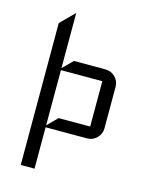

<svg xmlns="http://www.w3.org/2000/svg" viewBox="-118 -656 736 941"><g transform="rotate(15 250.0 -185.0)"><path d="M430 -70Q430 -41 409.5 -20.5Q389 0 360 0H150V210H80V-510L150 -580V-300L200 -350H360Q389 -350 409.5 -329.5Q430 -309 430 -280ZM360 -60V-290H150V-10L200 -60Z"/></g></svg>

Font: Iceland
Style: Regular
Weight: 400
Designer: Cyreal (www.cyreal.org)
Foundry: Cyreal (www.cyreal.org)
Version: Version 1.001